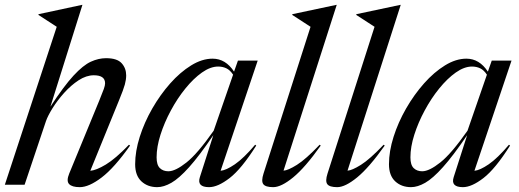

<svg xmlns="http://www.w3.org/2000/svg" viewBox="-29 -762 2142 792"><path d="M160.5 -262 72.5 0H-9L205 -651.5L129.5 -700.5L130 -703.5L309.5 -742H311L179 -322Q234.5 -407 274.2 -450Q314 -493 345.8 -507.5Q377.5 -522 408.5 -522Q454 -522 472.8 -501.2Q491.5 -480.5 491.5 -451Q491.5 -434 486 -413.5Q480.5 -393 461.5 -347L343.5 -57.5Q368 -59.5 407.5 -83.2Q447 -107 503 -165L507.5 -161.5Q442.5 -69.5 390.2 -29.8Q338 10 300 10Q268 10 256 -2.8Q244 -15.5 256.5 -46L380 -346Q394 -380 399.2 -394.8Q404.5 -409.5 404.5 -418.5Q404.5 -451.5 358 -451.5Q327 -451.5 295.2 -430.8Q263.5 -410 235.5 -378.8Q207.5 -347.5 187.8 -315.8Q168 -284 160.5 -262Z M795.5 -31.5 851 -204.5Q793 -119 751.2 -72.5Q709.5 -26 678 -8Q646.5 10 619.5 10Q580 10 554.2 -14Q528.5 -38 528.5 -84.5Q528.5 -138 547.5 -197.8Q566.5 -257.5 599.2 -314.5Q632 -371.5 673.2 -418Q714.5 -464.5 759.5 -492.2Q804.5 -520 848 -520Q901.5 -520 936.5 -466.5L952.5 -512H1034L881 -57.5Q903.5 -59.5 939.8 -84.2Q976 -109 1023.5 -165L1028 -161.5Q967 -65 918.2 -27.5Q869.5 10 833.5 10Q782 10 795.5 -31.5ZM617 -113Q617 -81.5 630.5 -68.5Q644 -55.5 665.5 -55.5Q694.5 -55.5 740.2 -91.8Q786 -128 852.5 -223L932.5 -454Q920 -473 904.8 -480.2Q889.5 -487.5 871 -487.5Q839 -487.5 804 -462.8Q769 -438 735.8 -397Q702.5 -356 675.8 -306.2Q649 -256.5 633 -206.2Q617 -156 617 -113Z M1252 -651.5 1176.5 -700.5 1177 -703.5 1358.5 -742H1360L1140.5 -58Q1159 -59 1195.8 -82Q1232.5 -105 1289.5 -165L1294 -161.5Q1229.5 -70.5 1180.2 -30.2Q1131 10 1098 10Q1066 10 1057 -2.5Q1048 -15 1058 -46Z M1516 -651.5 1440.5 -700.5 1441 -703.5 1622.5 -742H1624L1404.5 -58Q1423 -59 1459.8 -82Q1496.5 -105 1553.5 -165L1558 -161.5Q1493.5 -70.5 1444.2 -30.2Q1395 10 1362 10Q1330 10 1321 -2.5Q1312 -15 1322 -46Z M1842.5 -31.5 1898 -204.5Q1840 -119 1798.2 -72.5Q1756.5 -26 1725 -8Q1693.5 10 1666.5 10Q1627 10 1601.2 -14Q1575.5 -38 1575.5 -84.5Q1575.5 -138 1594.5 -197.8Q1613.5 -257.5 1646.2 -314.5Q1679 -371.5 1720.2 -418Q1761.5 -464.5 1806.5 -492.2Q1851.5 -520 1895 -520Q1948.5 -520 1983.5 -466.5L1999.5 -512H2081L1928 -57.5Q1950.5 -59.5 1986.8 -84.2Q2023 -109 2070.5 -165L2075 -161.5Q2014 -65 1965.2 -27.5Q1916.5 10 1880.5 10Q1829 10 1842.5 -31.5ZM1664 -113Q1664 -81.5 1677.5 -68.5Q1691 -55.5 1712.5 -55.5Q1741.5 -55.5 1787.2 -91.8Q1833 -128 1899.5 -223L1979.5 -454Q1967 -473 1951.8 -480.2Q1936.5 -487.5 1918 -487.5Q1886 -487.5 1851 -462.8Q1816 -438 1782.8 -397Q1749.5 -356 1722.8 -306.2Q1696 -256.5 1680 -206.2Q1664 -156 1664 -113Z"/></svg>

Font: Newsreader Display
Style: Italic
Weight: 400
Italic angle: -17°
Designer: Hugues Gentile
Foundry: Production Type
Version: Version 1.001